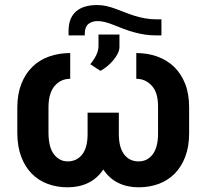

<svg xmlns="http://www.w3.org/2000/svg" viewBox="-20 -752 839 781"><path d="M50.4 -210.2V-316.1Q50.8 -370.4 67.1 -411.6Q83.5 -452.8 112 -480.5Q140.6 -508.2 180 -522.2Q219.5 -536.2 265.6 -536.2V-431.5Q228 -431.5 203.1 -403.4Q177.6 -374.6 177.2 -316.1V-210.2Q177.9 -150.9 200.3 -123.2Q222.7 -95.5 255 -95.5Q292.3 -95.5 314.3 -123.6Q336.3 -151.6 336.3 -206.7V-293.7H463.4V-206.7Q463.4 -152 485.1 -123.8Q506.7 -95.5 544 -95.5Q561.1 -95.5 574.9 -102.1Q588.8 -108.7 600.1 -122.9Q623.2 -152 622.9 -210.2V-316.1Q623.6 -375.4 597.3 -403.4Q571.4 -431.5 534.4 -431.5V-536.2Q580.3 -536.2 619.5 -522.2Q658.7 -508.2 687.7 -480.5Q716.6 -452.8 733 -411.6Q749.3 -370.4 749.3 -316.1V-210.2Q749.3 -155.9 733.7 -114.7Q718 -73.5 690.7 -45.8Q663.4 -18.1 625.7 -4.1Q588.1 9.9 544 9.9Q497.5 9.9 461.1 -8Q424.7 -25.9 400.2 -62.5Q375.7 -25.9 338.8 -8Q301.8 9.9 255 9.9Q210.9 9.9 173.7 -4.1Q136.4 -18.1 109 -45.8Q81.7 -73.5 66.2 -114.7Q50.8 -155.9 50.4 -210.2ZM258.9 -608V-625.7Q258.9 -653.4 266.9 -673.3Q274.9 -693.2 290 -706.1Q305 -719.1 326.7 -725.3Q348.4 -731.5 375.4 -731.5Q394.9 -731.5 413.2 -727.3Q431.5 -723 449.6 -716.4Q467.7 -709.9 486.3 -702.4Q505 -695 525.4 -688.4Q545.8 -681.8 568.7 -677.6Q591.6 -673.3 618.3 -673.3H636.7V-608H616.8Q591.6 -608 569.4 -611.3Q547.2 -614.7 525.9 -620.6Q504.6 -626.4 483.5 -634.4Q462.4 -642.4 439.3 -651.6Q403.1 -666.2 376.8 -666.2Q354.4 -666.2 339.8 -654.7Q325.3 -643.1 324.9 -616.5V-608ZM380.7 -564.6V-611.5H465.9V-561.8Q465.9 -547.9 458.5 -533.4Q451 -518.8 439.6 -505.5Q428.3 -492.2 414.6 -481.2Q400.9 -470.2 388.5 -463.8L347.3 -490.8Q380.7 -531.6 380.7 -564.6Z"/></svg>

Font: Inter P Semi Bold
Style: Regular
Weight: 600
Designer: Rasmus Andersson
Foundry: rsms
Version: Version 3.018;git-588b23468